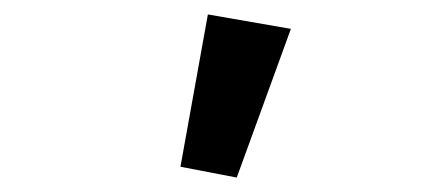

<svg xmlns="http://www.w3.org/2000/svg" viewBox="-20 -802 589 266"><path d="M230 -571 268 -782 383 -762 308 -556Z"/></svg>

Font: Giro Sans Semibold
Style: Regular
Weight: 600
Designer: Paul D. Hunt
Foundry: Adobe Systems Incorporated
Version: Version 1.000;PS 1.0;hotconv 1.0.88;makeotf.lib2.5.647800